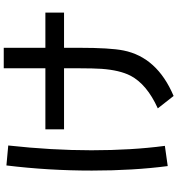

<svg xmlns="http://www.w3.org/2000/svg" viewBox="19 -889 942 1020"><g transform="rotate(-90 490.0 -379.0)"><path d="M637.2 -830.1H746.1V-608.9H933.1V-509.8H746.1V-429.7Q746.1 -265.1 731.9 -194.3Q696.3 -15.1 490.2 72.3L424.3 -11.7Q552.7 -69.8 598.1 -157.2Q627.4 -214.8 634.3 -310.5Q637.2 -356 637.2 -424.8V-509.8H313V-608.9H637.2ZM117.7 41Q93.8 -143.1 93.8 -361.8Q93.8 -593.8 121.1 -815.9L227.1 -806.2Q201.7 -574.2 201.7 -364.3Q201.7 -150.9 225.1 25.9Z"/></g></svg>

Font: BIZ UDPGothic
Style: Bold
Weight: 700
Designer: TypeBank Co., Ltd.
Foundry: Morisawa Inc.
Version: Version 1.051